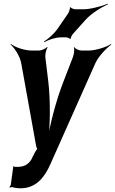

<svg xmlns="http://www.w3.org/2000/svg" viewBox="-20 -800 619 1033"><path d="M51 100 38 194C37 199 33 205 31 206L32 210C35 208 43 206 47 207C60 211 74 213 91 213C176 213 222 151 253 79L494 -462C511 -498 554 -543 579 -560L577 -563C551 -546 494 -528 456 -528H418C405 -528 384 -538 379 -547L377 -545C382 -536 378 -507 372 -492L321 -360C281 -258 246 -120 235 -40H239C250 -120 252 -258 240 -360L224 -492C222 -507 229 -536 236 -545L233 -547C226 -538 202 -528 189 -528H151C112 -528 61 -546 39 -563L37 -560C58 -543 87 -498 94 -461L174 -17C174 -13 180 3 183 3V-1C180 -1 172 14 169 18L157 41C141 80 116 98 72 98C67 98 60 97 54 97C53 97 53 95 53 94L49 96C50 97 51 99 51 100ZM346 -727 291 -647C272 -619 238 -589 217 -577L218 -573C239 -585 278 -599 307 -599H337C342 -599 356 -594 357 -590L360 -591C359 -596 367 -611 371 -616L440 -693C471 -728 527 -762 561 -777L560 -780C526 -766 466 -750 427 -750H385C378 -750 360 -757 358 -762L356 -761C358 -755 351 -734 346 -727Z"/></svg>

Font: Asimov
Style: EdgeNarIt
Weight: 500
Designer: Google
Version: Version 2.000980: 2014